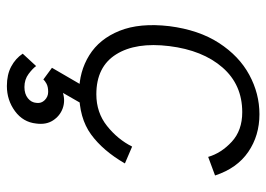

<svg xmlns="http://www.w3.org/2000/svg" viewBox="-128 -424 774 558"><g transform="rotate(90 259.0 -145.0)"><path d="M490 -383 436 -363Q425 -401 392 -431.5Q359 -462 306 -462Q226 -462 176 -404.5Q126 -347 114 -250Q102 -153 138 -95.5Q174 -38 254 -38Q307 -38 346 -69Q385 -100 406 -142L455 -121Q418 -57 370.5 -22.5Q323 12 248 12Q188 12 140.5 -17.5Q93 -47 69.5 -105.5Q46 -164 56 -250Q67 -336 105 -394.5Q143 -453 197.5 -482.5Q252 -512 312 -512Q374 -512 421.5 -479.5Q469 -447 490 -383ZM230 222Q197 222 173.5 209.5Q150 197 136 176L172 137Q179 147 195 159Q211 171 233 171Q253 171 265.5 161Q278 151 279 136Q281 122 271 112Q261 102 247 102Q232 102 223 107Q214 112 211 116L177 91L227 5H281L250 59Q274 52 295.5 60Q317 68 330 88Q343 108 339 137Q335 175 303 198.5Q271 222 230 222Z"/></g></svg>

Font: Inclusive Sans Light
Style: Italic
Weight: 300
Italic angle: -7°
Designer: Olivia King
Foundry: Olivia King
Version: Version 2.004